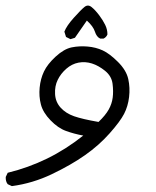

<svg xmlns="http://www.w3.org/2000/svg" viewBox="-30 -333 550 675"><path d="M11.7 321.3 -2.9 314.5Q-10.7 304.7 -9.8 289.1L-2.9 274.4Q69.3 256.8 135.3 224.6Q201.2 192.4 262.7 143.6Q230.5 137.7 202.1 127.4Q173.8 117.2 147.5 89.8Q121.1 62.5 113.8 34.2Q106.4 5.9 109.4 -24.9Q112.3 -55.7 124.5 -81.5Q136.7 -107.4 166 -134.3Q195.3 -161.1 222.2 -166.5Q249 -171.9 277.8 -169.4Q306.6 -167 331.1 -155.8Q355.5 -144.5 384.8 -115.2Q414.1 -85.9 420.9 -55.2Q427.7 -24.4 423.8 8.3Q419.9 41 406.2 67.4Q392.6 93.8 355.5 135.7Q318.4 177.7 269 212.4Q219.7 247.1 152.3 279.3Q85 311.5 11.7 321.3ZM316.4 95.7Q340.8 72.3 352.1 52.2Q363.3 32.2 366.2 10.3Q369.1 -11.7 365.7 -38.6Q362.3 -65.4 339.4 -84Q316.4 -102.5 293 -109.9Q269.5 -117.2 246.1 -112.8Q222.7 -108.4 203.1 -91.3Q183.6 -74.2 172.9 -52.2Q162.1 -30.3 163.6 -2.4Q165 25.4 183.1 45.4Q201.2 65.4 230.5 75.7Q259.8 85.9 316.4 95.7ZM217.8 -195.3 202.1 -203.1 196.3 -221.7Q204.1 -242.2 229.5 -270.5Q254.9 -298.8 267.1 -308.6Q279.3 -318.4 292 -308.1Q304.7 -297.9 318.4 -279.8Q332 -261.7 339.8 -245.6Q347.7 -229.5 347.7 -211.9Q343.8 -202.1 334 -197.3H322.3Q309.6 -203.1 303.7 -221.7Q297.9 -240.2 275.4 -260.7L233.4 -200.2Z"/></svg>

Font: JasonHandwriting1
Style: Regular
Weight: 400
Version: Version 1.48.20